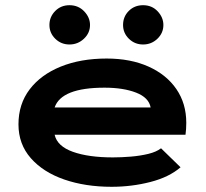

<svg xmlns="http://www.w3.org/2000/svg" viewBox="-20 -707 790 738"><path d="M409 11Q308 11 227 -17Q146 -45 98.5 -99Q51 -153 51 -229Q51 -307 94 -363.5Q137 -420 213.5 -451Q290 -482 390 -482Q482 -482 551 -451Q620 -420 658 -364.5Q696 -309 696 -235Q696 -210 693 -189H190Q200 -145 260 -123.5Q320 -102 414 -102Q447 -102 483 -105Q519 -108 550 -115.5Q581 -123 599 -137L674 -64Q630 -26 558 -7.5Q486 11 409 11ZM190 -294H559Q552 -332 503 -351Q454 -370 382 -370Q216 -370 190 -294ZM247 -536Q215 -536 192.5 -558Q170 -580 170 -611Q170 -642 192 -664.5Q214 -687 247 -687Q281 -687 303.5 -663.5Q326 -640 326 -611Q326 -580 302.5 -558Q279 -536 247 -536ZM530 -536Q498 -536 475.5 -558Q453 -580 453 -611Q453 -643 475 -665Q497 -687 530 -687Q564 -687 586 -663.5Q608 -640 608 -611Q608 -580 585 -558Q562 -536 530 -536Z"/></svg>

Font: Inconsolata ExtraExpanded Black
Style: Regular
Weight: 900
Width: 8
Monospace: yes
Designer: Raph Levien, Cyreal, Brenton Simpson
Foundry: Raph Levien, Cyreal, Google
Version: Version 3.001; ttfautohint (v1.8.2.53-6de2)